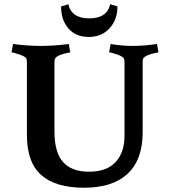

<svg xmlns="http://www.w3.org/2000/svg" viewBox="-20 -865 794 899"><path d="M648 -572V-245Q648 -118 578 -52Q508 14 374 14Q240 14 173 -45.5Q106 -105 106 -233V-572Q106 -585 103.5 -590.5Q101 -596 92 -601Q75 -610 44 -618L34 -620L41 -659Q110 -650 171.5 -650Q233 -650 302 -659L309 -620Q245 -608 238 -590Q235 -585 235 -572V-249Q235 -152 275 -106.5Q315 -61 397 -61Q479 -61 521 -106Q563 -151 563 -229V-572Q563 -585 560.5 -590.5Q558 -596 549 -601Q533 -610 502 -618L491 -620L498 -659Q549 -650 602 -650Q655 -650 715 -659L722 -620Q658 -608 650 -590Q648 -585 648 -572ZM266 -835 300 -845Q315 -779 398 -779Q481 -779 496 -845L530 -835Q530 -773 493 -732.5Q456 -692 395.5 -692Q335 -692 300.5 -731.5Q266 -771 266 -835Z"/></svg>

Font: Buenard
Style: Bold
Weight: 700
Foundry: FontFuror
Version: Version 1.002 2011